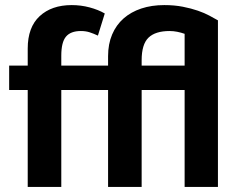

<svg xmlns="http://www.w3.org/2000/svg" viewBox="-20 -735 940 755"><path d="M706 0V-381H537V0H405V-381H221V0H89V-381H16V-477H89V-544Q89 -628 136 -671.5Q183 -715 262 -715Q298 -715 332 -706Q366 -697 392 -682L365 -595Q348 -603 332.5 -608Q317 -613 298 -613Q258 -613 239.5 -591Q221 -569 221 -516V-477H405V-514Q405 -562 421 -599.5Q437 -637 466 -662.5Q495 -688 535.5 -701.5Q576 -715 626 -715Q666 -715 699 -708.5Q732 -702 758 -693Q784 -684 803.5 -673.5Q823 -663 837 -655V0ZM647 -613Q591 -613 564 -587Q537 -561 537 -498V-477H706V-602Q692 -607 677 -610Q662 -613 647 -613Z"/></svg>

Font: Ek Mukta
Style: Bold
Weight: 700
Designer: Girish Dalvi and Yashodeep Gholap
Foundry: Ek Type
Version: Version 2.538;PS 1.002;hotconv 16.6.51;makeotf.lib2.5.65220;